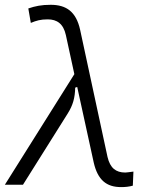

<svg xmlns="http://www.w3.org/2000/svg" viewBox="-25 -762 631 792"><path d="M474.6 9.8C492.2 9.8 506.3 8.3 522.9 3.9L525.4 -54.2C506.3 -51.8 496.6 -50.3 491.7 -50.3C453.1 -50.3 429.2 -68.8 418.5 -114.7L305.2 -640.6C288.6 -713.4 249 -742.2 184.1 -742.2C146 -742.2 120.1 -736.8 91.8 -727.1L102.1 -667.5C125.5 -677.2 142.1 -682.1 171.9 -682.1C210 -682.1 236.3 -664.1 246.6 -617.7L281.7 -456.1L-4.9 0H69.8L254.4 -293.9C276.4 -329.1 284.2 -358.9 285.2 -400.4L293.5 -403.3L361.8 -90.8C378.4 -19.5 414.1 9.8 474.6 9.8Z"/></svg>

Font: Cascadia Mono NF Light
Style: Italic
Weight: 300
Italic angle: -10°
Monospace: yes
Designer: Aaron Bell
Foundry: Saja Typeworks
Version: Version 2404.023